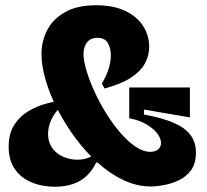

<svg xmlns="http://www.w3.org/2000/svg" viewBox="-20 -696 787 731"><path d="M555 14Q501 14 449.5 -10.5Q398 -35 351 -77.5Q304 -120 265.5 -172.5Q227 -225 198 -281.5Q169 -338 153.5 -392Q138 -446 138 -490Q138 -540 160 -582Q182 -624 228 -650Q274 -676 346 -676Q413 -676 458 -654Q503 -632 525.5 -596Q548 -560 548 -518Q548 -484 531.5 -454Q515 -424 478 -400Q441 -376 378 -359L368 -378Q383 -403 392.5 -430.5Q402 -458 402 -486Q402 -511 391 -531.5Q380 -552 350 -552Q332 -552 320.5 -543.5Q309 -535 303.5 -521Q298 -507 298 -490Q298 -465 309 -428Q320 -391 339 -349Q358 -307 383 -266.5Q408 -226 437 -192Q466 -158 495.5 -138Q525 -118 552 -118Q571 -118 582 -127Q593 -136 593 -152Q593 -169 579 -187.5Q565 -206 538.5 -222Q512 -238 472 -246V-363H703V-249L528 -279V-260Q632 -241 679 -207.5Q726 -174 726 -115Q726 -73 707 -47.5Q688 -22 659.5 -9Q631 4 602.5 9Q574 14 555 14ZM188 15Q140 15 99.5 -2Q59 -19 36 -53Q13 -87 13 -137Q13 -188 34.5 -221Q56 -254 88.5 -273Q121 -292 154 -301Q187 -310 208 -313L213 -291Q187 -267 175 -239.5Q163 -212 163 -186Q163 -155 178.5 -133Q194 -111 220 -99.5Q246 -88 275 -88Q297 -88 315.5 -95Q334 -102 351 -115L365 -77H346Q332 -47 310 -26.5Q288 -6 258 4.5Q228 15 188 15Z"/></svg>

Font: Bricolage Grotesque 24pt ExtraBold
Style: Regular
Weight: 800
Designer: Mathieu Triay
Foundry: Atelier Triay
Version: Version 1.001;gftools[0.9.33.dev8+g029e19f]